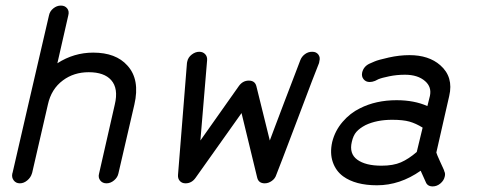

<svg xmlns="http://www.w3.org/2000/svg" viewBox="-20 -662 1720 686"><path d="M197 -642Q197 -642 198 -642Q212 -642 220 -632Q228 -622 224 -607L185 -436Q244 -474 313 -474Q394 -474 435 -428Q481 -378 460 -288L403 -42Q400 -28 387.5 -17.5Q375 -7 360.5 -7Q346 -7 338 -17.5Q330 -28 334 -42L390 -288Q404 -346 377 -376Q352 -404 297 -404Q244 -404 205 -375Q163 -344 151 -288L95 -45L94 -42Q90 -28 77.5 -17.5Q65 -7 51 -7Q37 -7 29 -17.5Q21 -28 24 -42L25 -45L81 -288Q81 -288 155 -607Q158 -622 170.5 -632Q183 -642 197 -642Z M1096 -477Q1110 -477 1117.5 -467Q1125 -457 1121 -443Q1121 -440 1120 -437Q1110 -412 1094 -370.5Q1078 -329 1045 -241Q1012 -153 989.5 -95Q967 -37 967 -37Q963 -24 951 -15.5Q939 -7 926 -7Q904 -7 899 -27L843 -258Q679 -27 679 -27Q665 -7 643 -7Q630 -7 622.5 -15.5Q615 -24 616 -37Q648 -437 648 -437Q649 -440 649 -442Q652 -457 665 -467Q678 -477 692 -477Q705 -477 713 -468.5Q721 -460 720 -447L696 -160Q833 -354 833 -354Q847 -374 869 -374Q891 -374 896 -354L944 -160Q951 -178 962 -208Q973 -238 997 -300.5Q1021 -363 1037 -405Q1053 -447 1053 -447Q1058 -460 1069.5 -468.5Q1081 -477 1095 -477Q1095 -477 1096 -477Z M1443 -465Q1512 -465 1553 -429Q1601 -387 1585 -319L1564 -227L1539 -117Q1540 -113 1543 -106Q1546 -99 1552.5 -84.5Q1559 -70 1563.5 -60.5Q1568 -51 1567 -51Q1572 -42 1569 -31Q1566 -17 1553.5 -6.5Q1541 4 1526 4Q1507 4 1501 -12L1483 -52Q1409 0 1327 0Q1250 0 1206 -32Q1180 -51 1169 -83Q1158 -115 1167 -155Q1177 -195 1204 -226.5Q1231 -258 1266 -275Q1323 -304 1397 -304Q1460 -304 1507 -283L1516 -319Q1523 -351 1499 -372Q1473 -395 1427 -395Q1398 -395 1371 -389.5Q1344 -384 1332 -379L1320 -373Q1310 -369 1301 -369Q1287 -369 1279 -379Q1271 -389 1274 -403Q1279 -424 1299 -434Q1306 -437 1318.5 -442.5Q1331 -448 1369 -456.5Q1407 -465 1443 -465ZM1381 -234Q1326 -234 1286 -215Q1265 -204 1253.5 -191Q1242 -178 1237 -155Q1227 -113 1256.5 -91.5Q1286 -70 1343 -70Q1385 -70 1412.5 -82Q1440 -94 1469 -119L1490 -206Q1466 -221 1443 -227.5Q1420 -234 1381 -234Z"/></svg>

Font: Brass Mono
Style: Italic
Weight: 400
Italic angle: -13°
Monospace: yes
Version: Version 1.100; ttfautohint (v1.8.3) -l 8 -r 50 -G 200 -x 14 